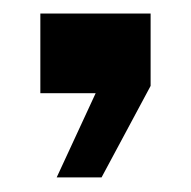

<svg xmlns="http://www.w3.org/2000/svg" viewBox="-20 -134 274 276"><path d="M61.5 121 117.5 0H38V-114.5H196.5V-10.5L126 121Z"/></svg>

Font: Big Shoulders Medium
Style: Regular
Weight: 500
Designer: Patric King
Foundry: XO Type Co
Version: Version 2.002